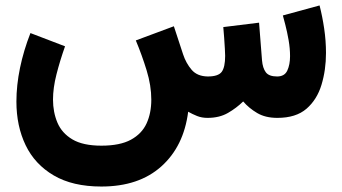

<svg xmlns="http://www.w3.org/2000/svg" viewBox="-20 -431 1251 702"><path d="M738.8 0Q717.8 0 700.7 -6.8Q683.6 -13.7 668 -22.5Q651.9 104 569.8 177.5Q487.8 251 350.6 251Q245.6 251 176.5 210.4Q107.4 169.9 73.7 99.9Q40 29.8 40 -59.6Q40 -119.1 53.2 -182.9Q66.4 -246.6 91.3 -310.1L217.8 -261.7Q199.2 -209 186.5 -159.2Q173.8 -109.4 173.8 -66.9Q173.8 -21 189.9 17.3Q206.1 55.7 244.6 78.6Q283.2 101.6 350.6 101.6Q418.9 101.6 458.7 79.8Q498.5 58.1 515.9 20.3Q533.2 -17.6 533.2 -66.4Q533.2 -118.2 516.1 -173.8Q499 -229.5 476.6 -283.2L615.7 -335L649.4 -232.4Q660.2 -199.7 680.7 -175.8Q701.2 -151.9 739.7 -151.4Q778.3 -151.4 790.8 -168.5Q803.2 -185.5 803.2 -226.6Q803.2 -233.4 802.2 -252Q801.3 -270.5 799.6 -292.7Q797.9 -314.9 796.4 -332L927.2 -348.1L938 -210.4Q940.4 -182.1 951.9 -166.7Q963.4 -151.4 993.2 -151.4Q1020.5 -151.4 1030.5 -173.1Q1040.5 -194.8 1040.5 -225.6Q1040.5 -253.9 1035.2 -284.4Q1029.8 -314.9 1023.4 -339.6Q1017.1 -364.3 1014.2 -374.5L1148.4 -411.1Q1158.7 -371.1 1165.3 -326.4Q1171.9 -281.7 1171.9 -237.3Q1171.9 -175.3 1155.5 -121.1Q1139.2 -66.9 1100.6 -33.4Q1062 0 994.1 0Q950.2 0 920.2 -17.8Q890.1 -35.6 869.1 -60.1Q844.7 -36.1 813.5 -18.1Q782.2 0 738.8 0Z"/></svg>

Font: Vazirmatn FD Black
Style: Regular
Weight: 900
Designer: Saber Rastikerdar
Foundry: Saber Rastikerdar
Version: Version 33.003